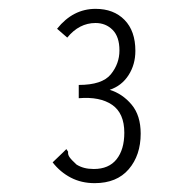

<svg xmlns="http://www.w3.org/2000/svg" viewBox="-20 -653 440 434"><path d="M194 -239Q164 -239 140 -251.5Q116 -264 99 -286L123 -309L130 -316L134 -310Q133 -304 137 -298Q141 -292 153 -281Q161 -276 170.5 -273.5Q180 -271 192 -271Q226 -271 243.5 -293Q261 -315 261 -353Q261 -397 233.5 -416Q206 -435 158 -431V-461Q211 -461 230.5 -485Q250 -509 250 -539Q250 -570 234.5 -585.5Q219 -601 196 -601Q159 -601 132 -568L109 -588Q145 -633 196 -633Q237 -633 261.5 -608Q286 -583 286 -538Q286 -507 270.5 -483Q255 -459 228 -450Q257 -441 277.5 -416.5Q298 -392 298 -351Q298 -302 271 -270.5Q244 -239 194 -239Z"/></svg>

Font: Inconsolata Condensed Light
Style: Regular
Weight: 300
Width: 3
Monospace: yes
Designer: Raph Levien, Cyreal, Brenton Simpson
Foundry: Raph Levien, Cyreal, Google
Version: Version 3.001; ttfautohint (v1.8.2.53-6de2)